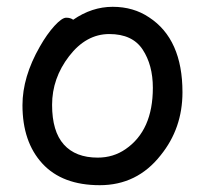

<svg xmlns="http://www.w3.org/2000/svg" viewBox="-20 -516 602 564"><path d="M195 -458Q250 -496 311 -496Q372 -496 418 -465Q516 -401 516 -245Q516 -139 452 -60Q383 28 273 28Q163 28 104.5 -35.5Q46 -99 46 -207Q46 -290 97 -379Q118 -416 140 -440Q162 -464 174.5 -464Q187 -464 195 -458ZM267 -53Q313 -53 349 -78Q429 -133 429 -258Q429 -325 399 -370.5Q369 -416 301 -416Q233 -416 183 -351Q133 -286 133 -208Q133 -130 167.5 -91.5Q202 -53 267 -53Z"/></svg>

Font: LXGW ZhenKai
Style: Regular
Weight: 400
Designer: LXGW / Fontworks Inc.
Foundry: LXGW / Fontworks Inc.
Version: Version 0.800;June 8, 2025